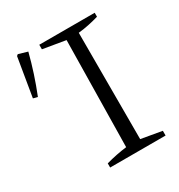

<svg xmlns="http://www.w3.org/2000/svg" viewBox="-159 -770 821 879"><g transform="rotate(-30 251.5 -330.5)"><path d="M169 0V-22Q198 -30 225.5 -35.5Q253 -41 279 -44L288 -605L169 -625V-649H462V-628Q438 -621 410 -615Q382 -609 353 -606V-44L462 -25V0ZM44 -445 21 -451 55 -655 62 -661 110 -647Q97 -596 80.5 -545.5Q64 -495 44 -445Z"/></g></svg>

Font: Piazzolla 24pt Light
Style: Regular
Weight: 300
Designer: Juan Pablo del Peral
Foundry: Huerta Tipografica
Version: Version 2.005